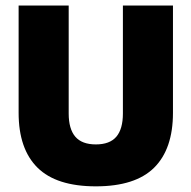

<svg xmlns="http://www.w3.org/2000/svg" viewBox="-20 -659 694 696"><path d="M327.5 16.5Q184.5 16.5 116 -51.2Q47.5 -119 47.5 -250V-639H229V-247.5Q229 -191.5 253 -163.5Q277 -135.5 327.5 -135.5Q378 -135.5 401.8 -163.5Q425.5 -191.5 425.5 -247.5V-639H607V-250Q607 -119 538.8 -51.2Q470.5 16.5 327.5 16.5Z"/></svg>

Font: Anek Devanagari Medium ExtraBold
Style: Regular
Weight: 800
Version: Version 1.003